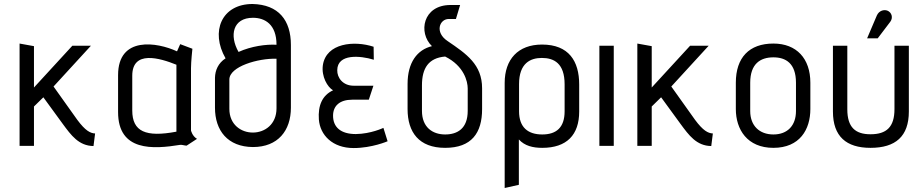

<svg xmlns="http://www.w3.org/2000/svg" viewBox="-20 -730 4604 961"><path d="M456 -62C432 -63 407 -76 367 -130L248 -297L435 -501H342L150 -292V-499L78 -512V0H150V-197L197 -243L294 -110C336 -53 374 0 448 1Z M966 -35C942 -49 936 -77 936 -77V-389C936 -421 943 -486 943 -486L882 -509L866 -473C767 -519 571 -551 571 -354V-169C571 29 747 17 882 -5C891 -6 905 -1 914 -1ZM863 -71C710 -42 642 -71 642 -177V-351C642 -480 779 -440 863 -406Z M1436 -505C1436 -629 1374 -707 1244 -710C1089 -710 1032 -572 1109 -438C1072 -414 1057 -378 1056 -341V-191C1056 -76 1120 5 1246 6C1371 6 1436 -76 1436 -191ZM1364 -188C1364 -26 1128 -27 1128 -185V-332C1128 -397 1272 -439 1364 -436ZM1174 -470C1127 -552 1145 -641 1246 -641C1306 -641 1364 -608 1364 -506C1312 -509 1238 -499 1174 -470Z M1899 -90C1899 -90 1837 -60 1761 -59C1686 -59 1647 -93 1647 -151C1647 -200 1680 -231 1743 -231H1826L1849 -301H1750C1696 -301 1667 -341 1668 -379C1669 -462 1783 -452 1851 -431L1850 -496C1753 -528 1613 -515 1596 -404C1588 -347 1619 -294 1647 -278C1593 -253 1571 -202 1576 -132C1582 -54 1644 11 1750 11C1842 11 1920 -23 1920 -23Z M2393 -288C2393 -407 2315 -460 2221 -524C2154 -568 2180 -635 2226 -635H2262L2283 -705H2235C2096 -705 2072 -566 2142 -499C2068 -481 2020 -417 2020 -310V-184C2020 -68 2077 10 2208 10C2340 10 2393 -64 2393 -184ZM2321 -175C2321 -87 2270 -57 2208 -57C2145 -57 2092 -93 2092 -175V-303C2092 -389 2125 -440 2208 -447C2303 -400 2321 -322 2321 -287Z M2577 195V-32C2606 0 2647 10 2694 10C2817 10 2879 -55 2879 -172V-307C2879 -424 2827 -507 2693 -507C2573 -507 2506 -433 2506 -315V211ZM2806 -173C2806 -91 2764 -57 2694 -57C2623 -57 2578 -92 2578 -173V-309C2578 -414 2635 -440 2692 -440C2753 -440 2806 -413 2806 -308Z M3052 0V-501H2980V0Z M3548 -62C3524 -63 3499 -76 3459 -130L3340 -297L3527 -501H3434L3242 -292V-499L3170 -512V0H3242V-197L3289 -243L3386 -110C3428 -53 3466 0 3540 1Z M4036 -316C4036 -437 3967 -512 3851 -512C3730 -512 3663 -442 3663 -316V-184C3663 -82 3720 10 3851 10C3983 10 4036 -82 4036 -184ZM3964 -174C3964 -102 3922 -57 3851 -57C3781 -57 3735 -101 3735 -174V-316C3735 -411 3786 -443 3851 -443C3912 -443 3964 -414 3964 -316Z M4373 -538 4436 -621C4451 -641 4444 -668 4421 -677C4404 -683 4380 -677 4369 -653L4320 -538ZM4457 -184C4457 -94 4417 -58 4337 -58C4261 -58 4221 -93 4221 -183V-501H4149V-172C4149 -47 4216 10 4337 10C4462 10 4529 -47 4529 -172V-501H4457Z"/></svg>

Font: Advent Pro
Style: Medium
Weight: 500
Designer: Andreas Kalpakidis
Foundry: Andreas Kalpakidis
Version: Version 2.002 2008